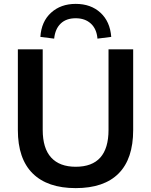

<svg xmlns="http://www.w3.org/2000/svg" viewBox="-20 -959 778 989"><path d="M370 10Q225 10 148.5 -65.5Q72 -141 72 -289V-705H200V-290Q200 -195 243.5 -147.5Q287 -100 370 -100Q539 -100 539 -290V-705H666V-289Q666 -141 591 -65.5Q516 10 370 10ZM259 -760 188 -769Q193 -848 243 -893.5Q293 -939 370 -939Q448 -939 497.5 -893.5Q547 -848 553 -769L482 -760Q478 -810 448 -837.5Q418 -865 370 -865Q321 -865 292.5 -837.5Q264 -810 259 -760Z"/></svg>

Font: Nunito Sans
Style: Bold
Weight: 700
Designer: Vernon Adams
Foundry: Vernon Adams
Version: Version 3.101; ttfautohint (v1.8.4.7-5d5b);gftools[0.9.27]